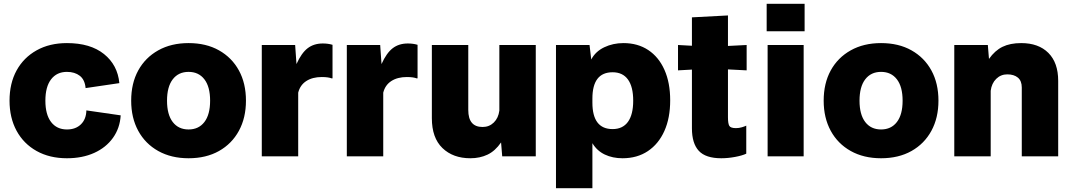

<svg xmlns="http://www.w3.org/2000/svg" viewBox="-20 -820 5622 1007"><path d="M331 10Q240 10 172 -28Q104 -66 67 -134Q30 -202 30 -292Q30 -383 67 -450.5Q104 -518 172 -556Q240 -594 331 -594Q454 -594 525.5 -536.5Q597 -479 606 -384L429 -358Q425 -402 398.5 -422.5Q372 -443 331 -443Q278 -443 248 -404Q218 -365 218 -292Q218 -219 248 -180Q278 -141 331 -141Q377 -141 404.5 -168Q432 -195 433 -241L613 -215Q609 -148 572.5 -97Q536 -46 474 -18Q412 10 331 10Z M969 10Q878 10 810 -28Q742 -66 705 -134Q668 -202 668 -292Q668 -383 705 -450.5Q742 -518 810 -556Q878 -594 969 -594Q1061 -594 1128.5 -556Q1196 -518 1233 -450.5Q1270 -383 1270 -292Q1270 -202 1233 -134Q1196 -66 1128.5 -28Q1061 10 969 10ZM969 -141Q1022 -141 1052 -180Q1082 -219 1082 -292Q1082 -365 1052 -404Q1022 -443 969 -443Q916 -443 886 -404Q856 -365 856 -292Q856 -219 886 -180Q916 -141 969 -141Z M1353 0V-584H1528L1535 -484Q1561 -542 1593.5 -567Q1626 -592 1673 -592Q1701 -592 1724 -585V-409H1719Q1712 -412 1699 -414Q1686 -416 1668 -416Q1619 -416 1586.5 -395Q1554 -374 1544 -334V0Z M1799 0V-584H1974L1981 -484Q2007 -542 2039.5 -567Q2072 -592 2119 -592Q2147 -592 2170 -585V-409H2165Q2158 -412 2145 -414Q2132 -416 2114 -416Q2065 -416 2032.5 -395Q2000 -374 1990 -334V0Z M2447 10Q2356 10 2300.5 -43.5Q2245 -97 2245 -200V-584H2436V-243Q2436 -154 2511 -154Q2546 -154 2570 -177.5Q2594 -201 2599 -240V-584H2790V0H2614L2608 -73Q2577 -28 2537 -9Q2497 10 2447 10Z M2896 167V-584H3072L3081 -508Q3103 -550 3149 -572Q3195 -594 3250 -594Q3325 -594 3380 -557.5Q3435 -521 3465 -453.5Q3495 -386 3495 -294Q3495 -201 3464.5 -133Q3434 -65 3378 -27.5Q3322 10 3245 10Q3193 10 3152 -9.5Q3111 -29 3087 -69V167ZM3087 -282Q3087 -143 3193 -143Q3246 -143 3273.5 -181Q3301 -219 3301 -292Q3301 -365 3273.5 -403Q3246 -441 3193 -441Q3087 -441 3087 -303Z M3763 10Q3681 10 3645 -29Q3609 -68 3609 -147V-455L3536 -451V-584L3609 -580V-729L3798 -739V-579L3896 -584V-451L3798 -456V-205Q3798 -172 3805 -160Q3812 -148 3840 -148Q3856 -148 3871 -152.5Q3886 -157 3894 -161V-14Q3873 -4 3835.5 3Q3798 10 3763 10Z M4006 0V-584H4195V0ZM4001 -656V-800H4200V-656Z M4601 10Q4510 10 4442 -28Q4374 -66 4337 -134Q4300 -202 4300 -292Q4300 -383 4337 -450.5Q4374 -518 4442 -556Q4510 -594 4601 -594Q4693 -594 4760.5 -556Q4828 -518 4865 -450.5Q4902 -383 4902 -292Q4902 -202 4865 -134Q4828 -66 4760.5 -28Q4693 10 4601 10ZM4601 -141Q4654 -141 4684 -180Q4714 -219 4714 -292Q4714 -365 4684 -404Q4654 -443 4601 -443Q4548 -443 4518 -404Q4488 -365 4488 -292Q4488 -219 4518 -180Q4548 -141 4601 -141Z M4985 0V-584H5161L5167 -511Q5198 -555 5238 -574.5Q5278 -594 5336 -594Q5427 -594 5478.5 -542.5Q5530 -491 5530 -396V0H5339V-361Q5339 -396 5318.5 -413Q5298 -430 5263 -430Q5229 -430 5205 -406.5Q5181 -383 5176 -344V0Z"/></svg>

Font: BDO Grotesk Black
Style: Regular
Weight: 900
Designer: Deni Anggara
Foundry: Lokal Container
Version: Version 2.000